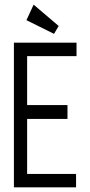

<svg xmlns="http://www.w3.org/2000/svg" viewBox="-20 -808 390 828"><path d="M40 0V-624H310V-566H97V-355H271V-295H97V-58H308V0ZM213 -662 94 -721 125 -788 233 -696Z"/></svg>

Font: Inconsolata ExtraCondensed
Style: Regular
Weight: 400
Width: 2
Monospace: yes
Designer: Raph Levien, Cyreal, Brenton Simpson
Foundry: Raph Levien, Cyreal, Google
Version: Version 3.001; ttfautohint (v1.8.2.53-6de2)